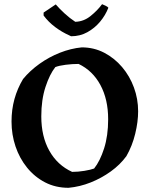

<svg xmlns="http://www.w3.org/2000/svg" viewBox="-20 -884 715 916"><path d="M307 12Q245 12 195 -14Q145 -40 109 -84.5Q73 -129 54 -185.5Q35 -242 35 -304Q35 -361 49 -411.5Q63 -462 90 -507Q123 -547 168.5 -579.5Q214 -612 266 -632.5Q318 -653 370 -658Q428 -658 477 -632.5Q526 -607 562.5 -564Q599 -521 619 -466.5Q639 -412 639 -353Q639 -303 625 -245.5Q611 -188 583 -139Q553 -98 508.5 -66Q464 -34 412.5 -13.5Q361 7 307 12ZM324 -64Q353 -64 383 -69Q413 -74 429 -80Q457 -115 476.5 -175.5Q496 -236 496 -315Q496 -410 459 -478.5Q422 -547 355 -579Q325 -579 293.5 -575Q262 -571 244 -564Q217 -530 197 -469Q177 -408 177 -329Q177 -233 215.5 -164.5Q254 -96 324 -64ZM319 -711 311 -715Q275 -731 243 -755Q211 -779 188 -810V-824L246 -863Q263 -843 288 -820Q313 -797 339 -780Q379 -781 412 -807.5Q445 -834 467 -864Q473 -862 484 -856.5Q495 -851 497 -847Q483 -811 457.5 -780.5Q432 -750 397 -730.5Q362 -711 319 -711Z"/></svg>

Font: Labrada SemiBold
Style: Regular
Weight: 600
Designer: Mercedes Jáuregui
Foundry: Omnibus-Type Team
Version: Version 1.000; ttfautohint (v1.8.4.7-5d5b)